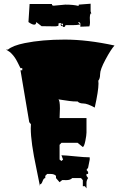

<svg xmlns="http://www.w3.org/2000/svg" viewBox="-20 -951 672 1048"><path d="M418 -817.4Q397.5 -813.5 376.7 -813.7Q356 -814 345.5 -814Q335 -814 335 -808.1Q335 -805.7 335.4 -805.2L324.2 -803.7L322.8 -808.1Q311.5 -808.1 311.5 -814.9V-821.3L322.8 -810.1L324.2 -821.3H311.5L312.5 -825.7L299.8 -823.7L298.8 -810.1Q287.1 -807.1 284.7 -807.1L207 -808.1L177.7 -830.6Q177.7 -816.4 166.5 -816.4Q155.3 -816.4 135.3 -830.6L141.6 -929.2H263.2Q263.2 -919.9 272.5 -919.9L336.4 -925.8Q381.8 -925.8 408.7 -918.5L410.2 -925.8L474.6 -930.7V-889.2L478.5 -876.5L474.1 -877.4Q470.2 -867.2 470.2 -854L471.2 -828.6Q471.2 -816.9 467.8 -807.1L418.5 -805.2Q418.9 -807.1 418.9 -818.4Q418.9 -829.6 409.7 -829.6L405.8 -828.6ZM341.3 32.2 319.8 31.7 305.2 43.5 285.6 21V8.8Q275.9 -1.5 256.8 -1.5H237.3L227.1 8.8V21Q218.3 21 212.4 38.1Q206.5 55.2 198.2 55.2V65.4Q193.4 39.1 178.7 -31.2Q147.9 -174.8 147.9 -250.5Q147.9 -265.6 148.9 -272.9L139.6 -284.2L91.8 -567.4H101.6V-579.1H91.8Q90.3 -581.5 85.7 -591.1Q81.1 -600.6 79.6 -603.5Q78.1 -606.4 73.7 -615Q69.3 -623.5 67.1 -627Q64.9 -630.4 60.3 -637.5Q55.7 -644.5 52.5 -647.9Q49.3 -651.4 44.4 -657Q39.6 -662.6 35.2 -666Q20.5 -676.3 12.7 -680.2H23.4Q49.8 -702.6 115.2 -715.8Q210 -734.9 333.3 -734.9Q456.5 -734.9 605 -702.6Q585.4 -681.2 555.9 -626.2Q526.4 -571.3 526.4 -546.4Q526.4 -521.5 516.6 -510.7L517.6 -494.6Q517.6 -455.6 497.1 -363.8Q456.5 -386.2 435.1 -386.2Q413.6 -386.2 403.8 -397Q377.9 -397 359.6 -399.7Q341.3 -402.3 324.5 -404.8Q307.6 -407.2 298.3 -408.7Q307.1 -403.8 307.1 -359.4L305.2 -306.6H452.1V-227.5Q452.1 -212.9 445.8 -181.9Q439.5 -150.9 432.1 -148.4L403.8 -171.4H315.4L305.2 -160.6V-80.1L315.4 -72.3L324.2 -80.1L315.4 -103.5Q338.4 -103 389.9 -97.7Q441.4 -92.3 469.7 -92.3V-80.1L460.9 -35.6L452.1 -23.4L460.9 -12.7V-1.5H452.1V8.8L460.9 21Q452.1 33.2 452.1 46.9V77.1L443.4 65.4H432.1V32.2L422.4 21H374Q364.3 32.2 341.3 32.2Z"/></svg>

Font: Butcherman
Style: Regular
Weight: 400
Version: Version 001.004